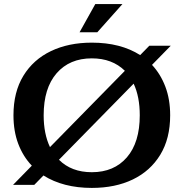

<svg xmlns="http://www.w3.org/2000/svg" viewBox="-20 -906 900 941"><path d="M370 -748 447 -886H580L457 -748ZM44 0 136 -94Q93 -139 69.5 -201Q46 -263 46 -341Q46 -455 94.5 -534.5Q143 -614 229.5 -655.5Q316 -697 430 -697Q571 -697 667 -636L712 -682H817L725 -588Q767 -543 790.5 -481Q814 -419 814 -341Q814 -227 765.5 -147.5Q717 -68 631 -26.5Q545 15 430 15Q290 15 193 -46L148 0ZM194 -341Q194 -250 225 -185L592 -559Q530 -620 430 -620Q321 -620 257.5 -547Q194 -474 194 -341ZM430 -62Q539 -62 602 -135Q665 -208 665 -341Q665 -432 635 -496L269 -123Q330 -62 430 -62Z"/></svg>

Font: Montagu Slab 16pt Medium
Style: Regular
Weight: 500
Designer: Florian Karsten
Foundry: Florian Karsten
Version: Version 1.000; ttfautohint (v1.8.3)